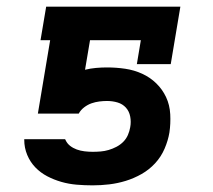

<svg xmlns="http://www.w3.org/2000/svg" viewBox="-20 -550 640 578"><path d="M259 8Q235 8 211 6Q187 4 164.5 -2.5Q142 -9 122 -19.5Q102 -30 86.5 -46Q71 -62 62 -83.5Q53 -105 53 -129V-131H176L177 -129Q182 -118 191 -111Q200 -104 211 -100Q222 -96 234.5 -94.5Q247 -93 259 -93Q271 -93 283 -94Q295 -95 307 -98.5Q319 -102 330.5 -108Q342 -114 351 -123Q360 -132 365 -143.5Q370 -155 372 -167Q375 -183 372 -199Q369 -215 359 -226Q349 -237 334 -241.5Q319 -246 302 -246Q291 -246 279 -244.5Q267 -243 255.5 -239Q244 -235 233.5 -227Q223 -219 217 -208H94L131 -429H102L119 -530H523L494 -357H392L404 -429H251L236 -340Q252 -344 269 -345.5Q286 -347 302 -347Q330 -347 357 -343Q384 -339 408 -328Q432 -317 450.5 -299Q469 -281 480 -257.5Q491 -234 492.5 -206Q494 -178 490 -151Q486 -127 475.5 -102.5Q465 -78 447 -58.5Q429 -39 406 -26Q383 -13 358.5 -5.5Q334 2 309 5Q284 8 259 8Z"/></svg>

Font: Iosevka Curly Slab Extended
Style: Bold Italic
Weight: 700
Width: 7
Italic angle: -9°
Monospace: yes
Designer: Belleve Invis
Foundry: Belleve Invis
Version: Version 11.0.0; ttfautohint (v1.8.3)